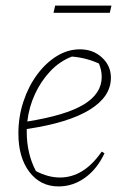

<svg xmlns="http://www.w3.org/2000/svg" viewBox="-20 -662 459 689"><path d="M190 7Q125 7 85.5 -45Q46 -97 46 -183Q46 -243 64 -297.5Q82 -352 113 -394Q144 -436 183.5 -460.5Q223 -485 267 -485Q314 -485 346 -455.5Q378 -426 378 -383Q378 -315 301.5 -268Q225 -221 76 -199Q76 -193 76 -187Q76 -151 84 -115.5Q92 -80 109 -48Q153 -25 195 -25Q281 -25 345 -118L355 -112Q329 -56 285.5 -24.5Q242 7 190 7ZM345 -386Q345 -410 335 -434Q289 -455 238 -459Q194 -442 160.5 -406.5Q127 -371 105.5 -324.5Q84 -278 78 -226Q216 -248 280.5 -287Q345 -326 345 -386ZM172 -616 178 -642H380L374 -616Z"/></svg>

Font: Piazzolla Thin
Style: Italic
Weight: 100
Italic angle: -11.3°
Designer: Juan Pablo del Peral
Foundry: Huerta Tipografica
Version: Version 1.330